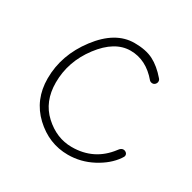

<svg xmlns="http://www.w3.org/2000/svg" viewBox="-119 -611 735 736"><g transform="rotate(30 249.0 -243.5)"><path d="M268 6Q184 6 119.5 -54.5Q55 -115 55 -209Q55 -313 123.5 -403Q192 -493 276 -493Q327 -493 360 -476Q393 -459 424 -423Q429 -418 429 -411Q429 -404 424 -398.5Q419 -393 412 -393Q404 -393 399 -398Q347 -460 278 -460Q208 -460 149 -382Q90 -304 90 -211Q90 -127 144.5 -77Q199 -27 266 -27Q365 -27 424 -105Q433 -118 443 -118Q450 -118 455.5 -113.5Q461 -109 461 -102Q461 -96 454 -87Q427 -48 376 -21Q325 6 268 6Z"/></g></svg>

Font: Comic Neue Light
Style: Regular
Weight: 300
Designer: Craig Rozynski
Foundry: Craig Rozynski
Version: Version 2.003